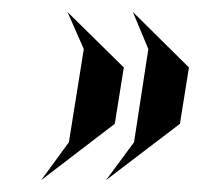

<svg xmlns="http://www.w3.org/2000/svg" viewBox="-20 -332 344 321"><path d="M48.8 -30.8 95.2 -94.2 120.1 -250 92.8 -312 187 -219.2 171.9 -125ZM157.2 -30.8 204.1 -94.2 228 -250 202.1 -312 295.9 -219.2 280.8 -125Z"/></svg>

Font: Hhenum
Style: Italic
Weight: 400
Designer: T. Christopher White
Version: Version 1.0